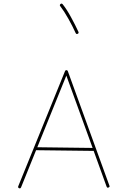

<svg xmlns="http://www.w3.org/2000/svg" viewBox="-20 -1045 712 1078"><path d="M86.9 11.7C88.4 12.2 89.8 12.7 91.3 12.7C94.2 12.7 96.7 10.7 98.1 7.3L182.6 -201.7L505.9 -197.8L578.6 2.9C580.1 6.8 582 8.8 585.4 8.8C586.4 8.8 587.9 8.3 589.4 7.8C593.3 6.3 595.2 4.4 595.2 1C595.2 0 594.7 -1.5 594.2 -2.9L360.8 -645.5C360.4 -647.5 358.9 -648.9 356.9 -649.9C355 -650.9 353.5 -651.4 352.1 -651.4C349.1 -651.4 346.7 -649.4 345.2 -646L82.5 0.5C82 2 81.5 3.4 81.5 4.9C81.5 7.8 83.5 10.3 86.9 11.7ZM500 -214.4 189.5 -218.3 352.5 -620.6ZM319.8 -1022.5C317.4 -1020 315.9 -1018.1 315.9 -1015.6C315.9 -1014.2 316.9 -1012.2 318.4 -1010.3C332.5 -992.2 347.7 -968.8 363.8 -939.9C379.9 -911.1 393.6 -884.3 404.8 -859.4C406.2 -856 408.7 -854 411.6 -854C413.1 -854 414.6 -854.5 416 -855C419.4 -856.4 421.4 -858.9 421.4 -861.8C421.4 -863.3 420.9 -864.7 420.4 -866.2C409.2 -891.1 395 -918.5 378.9 -948.2C362.8 -978 347.2 -1002 332 -1021C329.6 -1023.4 327.6 -1024.9 325.2 -1024.9C323.7 -1024.9 321.8 -1023.9 319.8 -1022.5Z"/></svg>

Font: Mikhak Thin
Style: Regular
Weight: 100
Designer: Amin Abedi
Version: Version 3.2